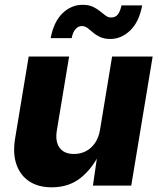

<svg xmlns="http://www.w3.org/2000/svg" viewBox="-20 -780 672 807"><path d="M197.3 7.3Q140.6 7.3 102.5 -18.1Q64.5 -43.5 48.8 -89.6Q33.2 -135.7 43.5 -197.8L100.6 -542.5H270.5L218.8 -231Q211.4 -185.1 230.5 -158.9Q249.5 -132.8 291 -132.8Q318.8 -132.8 341.6 -144.8Q364.3 -156.7 379.6 -179.4Q395 -202.1 400.4 -234.4L451.2 -542.5H621.6L531.7 0H370.6L390.6 -137.7H399.9Q368.7 -72.3 319.1 -32.5Q269.5 7.3 197.3 7.3ZM443.8 -616.2Q418.5 -616.2 401.1 -624.3Q383.8 -632.3 371.1 -643.3Q358.4 -654.3 347.7 -662.4Q336.9 -670.4 324.2 -670.4Q308.1 -670.4 296.9 -657Q285.6 -643.6 281.2 -619.6H192.9Q206.1 -689 242.9 -724.4Q279.8 -759.8 327.1 -759.8Q352.5 -759.8 369.9 -751.7Q387.2 -743.7 399.9 -733.2Q412.6 -722.7 423.6 -714.6Q434.6 -706.5 446.8 -706.5Q465.8 -706.5 475.6 -719.7Q485.4 -732.9 490.7 -757.3H577.6Q564.9 -688.5 527.6 -652.3Q490.2 -616.2 443.8 -616.2Z"/></svg>

Font: Inter 16pt ExtraBold
Style: Italic
Weight: 800
Italic angle: -9.3988°
Version: Version 4.001;git-66647c0bb